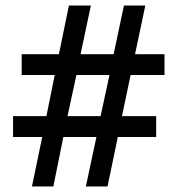

<svg xmlns="http://www.w3.org/2000/svg" viewBox="-20 -671 639 691"><path d="M95 0 132 -178H27V-253H147L177 -401H58V-476H192L228 -651H307L270 -476H389L426 -651H503L466 -476H572V-401H450L419 -253H542V-178H404L367 0H289L327 -178H208L172 0ZM223 -253H342L374 -401H255Z"/></svg>

Font: Noto Sans Telugu SemiCondensed Medium
Style: Regular
Weight: 500
Width: 4
Designer: Jelle Bosma - Monotype Design Team
Foundry: Monotype Imaging Inc.
Version: Version 2.005; ttfautohint (v1.8.4.7-5d5b)